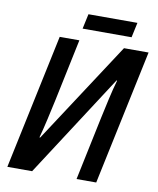

<svg xmlns="http://www.w3.org/2000/svg" viewBox="-93 -928 821 1000"><g transform="rotate(10 318.0 -428.0)"><path d="M276 -777H535L552 -856H293ZM15 0H146L497 -542L500 -541C483 -484 465 -398 450 -329L381 0H485L636 -714H506L157 -180H153C169 -237 187 -321 201 -385L270 -714H166Z"/></g></svg>

Font: Noto Sans Display SemiCondensed Medium
Style: Italic
Weight: 500
Width: 4
Italic angle: -12°
Designer: Monotype Design Team
Foundry: Monotype Imaging Inc.
Version: Version 1.900